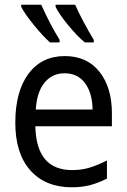

<svg xmlns="http://www.w3.org/2000/svg" viewBox="-20 -785 540 815"><path d="M45 -264Q45 -397 101 -472Q157 -547 255 -547Q349 -547 402 -480.5Q455 -414 455 -304V-249H130Q132 -156 171 -109.5Q210 -63 287 -63Q325 -63 359 -73Q393 -83 434 -104V-27Q397 -8 362 1Q327 10 285 10Q173 10 109 -61.5Q45 -133 45 -264ZM373 -320Q372 -390 341 -432Q310 -474 254 -474Q201 -474 168.5 -433.5Q136 -393 132 -320ZM70 -756V-765H155Q192 -682 233 -616V-605H192Q162 -632 124 -678.5Q86 -725 70 -756ZM216 -756V-765H299Q310 -739 333.5 -694.5Q357 -650 378 -616V-605H340Q309 -630 269.5 -678Q230 -726 216 -756Z"/></svg>

Font: Noto Sans Mono UI Cond
Style: Regular
Weight: 400
Width: 3
Monospace: yes
Designer: Monotype Design team
Foundry: Monotype Imaging Inc.
Version: Version 1.000